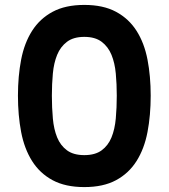

<svg xmlns="http://www.w3.org/2000/svg" viewBox="-20 -763 686 781"><path d="M53 -374Q53 -453 66 -520.5Q79 -588 110.5 -637.5Q142 -687 194 -715Q246 -743 323 -743Q400 -743 452 -715Q504 -687 535.5 -637.5Q567 -588 580 -520.5Q593 -453 593 -374Q593 -294 580 -226Q567 -158 535.5 -108Q504 -58 452 -30Q400 -2 323 -2Q246 -2 194 -30Q142 -58 110.5 -108Q79 -158 66 -226Q53 -294 53 -374ZM455 -374Q455 -421 451 -464Q447 -507 433.5 -540Q420 -573 393.5 -593Q367 -613 323 -613Q279 -613 252.5 -593Q226 -573 212.5 -540Q199 -507 195 -464Q191 -421 191 -374Q191 -325 195 -281Q199 -237 212.5 -204Q226 -171 252.5 -151.5Q279 -132 323 -132Q367 -132 393.5 -151.5Q420 -171 433.5 -204Q447 -237 451 -281Q455 -325 455 -374Z"/></svg>

Font: Poppins SemiBold
Style: Regular
Weight: 600
Designer: Ninad Kale (Devanagari), Jonny Pinhorn (Latin)
Foundry: Indian Type Foundry
Version: Version 3.002 2017